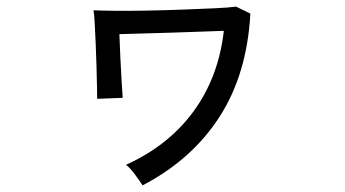

<svg xmlns="http://www.w3.org/2000/svg" viewBox="-20 -548 1040 579"><path d="M410 11Q401 -3 386.5 -22.5Q372 -42 360 -51Q488 -109 563.5 -212Q639 -315 655 -455Q626 -454 584 -452.5Q542 -451 496.5 -449.5Q451 -448 409.5 -447Q368 -446 340 -445Q341 -414 343 -373.5Q345 -333 347 -299.5Q349 -266 350 -253L273 -250Q273 -260 272.5 -287Q272 -314 271 -349Q270 -384 268.5 -418.5Q267 -453 265.5 -480Q264 -507 262 -517Q282 -516 324.5 -515.5Q367 -515 421 -516Q475 -517 529 -519Q583 -521 626.5 -523Q670 -525 692 -528L735 -507Q725 -324 641.5 -195Q558 -66 410 11Z"/></svg>

Font: Zen Kaku Gothic New Medium
Style: Regular
Weight: 500
Designer: Yoshimichi Ohira
Foundry: Positype
Version: Version 1.002